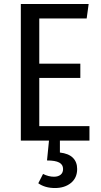

<svg xmlns="http://www.w3.org/2000/svg" viewBox="-20 -709 511 968"><path d="M282 0V60Q326 65 347.5 86.5Q369 108 369 143Q369 188 337.5 213.5Q306 239 257 239Q207 239 173 215L197 168Q225 182 252 182Q273 182 285.5 172Q298 162 298 143Q298 121 278.5 110.5Q259 100 217 100L227 0H85V-689H427L417 -616H178V-388H385V-316H178V-73H431V0Z"/></svg>

Font: Fira Sans Condensed
Style: Regular
Weight: 400
Width: 3
Designer: bBox Type GmbH & Carrois Corporate GbR & Edenspiekermann AG
Foundry: bBox Type GmbH & Carrois Corporate GbR & Edenspiekermann AG
Version: Version 4.301